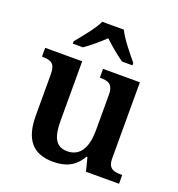

<svg xmlns="http://www.w3.org/2000/svg" viewBox="-139 -880 932 1004"><g transform="rotate(20 327.5 -378.0)"><path d="M153 -619V-606H210C242 -628 288 -667 318 -696C348 -667 395 -628 427 -606H485V-619C454 -657 400 -721 379 -766H259C238 -721 184 -657 153 -619ZM267 10C334 10 386 -11 423 -75H428L447 0H631V-49H624C584 -49 552 -55 552 -113V-536H347V-487H350C391 -487 422 -480 422 -420V-223C422 -128 391 -67 317 -67C250 -67 231 -120 231 -206V-536H25V-487H28C75 -487 100 -476 100 -417V-187C100 -52 155 10 267 10Z"/></g></svg>

Font: Noto Serif Lao SemiBold
Style: Regular
Weight: 600
Designer: Monotype Design Team
Foundry: Monotype Imaging Inc.
Version: Version 2.003